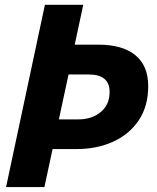

<svg xmlns="http://www.w3.org/2000/svg" viewBox="-20 -756 633 776"><path d="M4.5 0 161.5 -736.5H316.5L282 -575.5H378Q475 -575.5 527 -533Q579 -490.5 579 -408Q579 -326.5 540.8 -269.8Q502.5 -213 437 -183.2Q371.5 -153.5 289 -153.5H192.5L159.5 0ZM338.5 -455H257L218 -273.5H298Q350.5 -273.5 386.8 -303Q423 -332.5 423 -384.5Q423 -455 338.5 -455Z"/></svg>

Font: Epilogue
Style: Bold Italic
Weight: 700
Italic angle: -12°
Designer: Tyler Finck
Foundry: Etcetera Type Co
Version: Version 2.111; ttfautohint (v1.8.3)